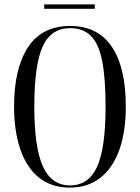

<svg xmlns="http://www.w3.org/2000/svg" viewBox="-20 -843 637 873"><path d="M298 10Q213 10 156.5 -36Q100 -82 72 -165Q44 -248 44 -359Q44 -532 107.5 -628.5Q171 -725 299 -725Q424 -725 488 -631Q552 -537 552 -358Q552 -244 522.5 -161.5Q493 -79 436 -34.5Q379 10 298 10ZM298 0Q383 0 421.5 -85Q460 -170 460 -358Q460 -485 445 -563.5Q430 -642 394.5 -678.5Q359 -715 299 -715Q212 -715 174 -631.5Q136 -548 136 -358Q136 -173 175 -86.5Q214 0 298 0ZM181 -803V-823H411V-803Z"/></svg>

Font: Noto Serif Display ExtraCondensed
Style: Regular
Weight: 400
Width: 2
Designer: Monotype Design Team
Foundry: Monotype Imaging Inc.
Version: Version 2.009